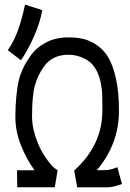

<svg xmlns="http://www.w3.org/2000/svg" viewBox="-20 -807 558 827"><path d="M13.6 -590.8Q40.9 -630.4 57.6 -677.2Q74.3 -724.1 87.9 -787.1L162.2 -763.2Q152.3 -709 126.7 -650.6Q101.1 -592.3 70.2 -547.4ZM216 -0.5H54.3L53.4 -73.7H128.8Q93.6 -121.6 69.9 -181.9Q46.2 -242.2 46.2 -302.7Q46.2 -351.6 50.3 -390.9Q54.3 -430.2 59.3 -454.1Q64.3 -478 74.4 -501.5Q84.6 -524.9 91.1 -535.6Q97.7 -546.4 110.3 -564.9Q134.7 -600.6 176.7 -623.3Q218.7 -646 273.8 -646Q309.4 -646 337.9 -639.6Q366.3 -633.3 396.3 -613.3Q426.4 -593.3 446.4 -559.8Q466.5 -526.4 479.4 -468.8Q492.3 -411.1 492.3 -333.5V-328.1Q492.3 -187 397 -73.7L432.7 -74.2Q444 -74.2 457.1 -77.4Q470.1 -80.6 477.8 -84L485.5 -86.9L505.4 -14.6Q500.8 -13.2 490.7 -9.8Q480.5 -6.3 474.7 -4.6Q468.8 -2.9 458.2 -1.5Q447.6 0 436.3 0H433.6H312.6L299.5 -72.3Q420.9 -182.1 420.9 -329.6V-338.9V-356Q420.9 -387.2 420 -406Q419.1 -424.8 413.9 -450.7Q408.7 -476.6 398.4 -498Q380.3 -536.1 345.8 -553.7Q311.2 -571.3 276 -571.3Q205.1 -571.3 169 -520Q142.4 -482.9 130.2 -438.2Q118 -393.6 118 -304.7Q118 -268.1 130 -227.8Q141.9 -187.5 159.3 -156.5Q176.7 -125.5 195.4 -103Q214.2 -80.6 228.2 -74.2Z"/></svg>

Font: Fantasque Sans Mono
Style: Regular
Weight: 400
Monospace: yes
Designer: Jany Belluz
Version: Version 1.8.0 ; ttfautohint (v1.8.2)